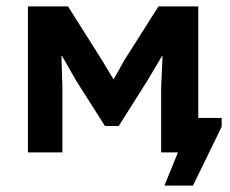

<svg xmlns="http://www.w3.org/2000/svg" viewBox="-20 -477 721 601"><path d="M484.4 -202.6 488.8 -301.8H487.3L440.4 -223.1L351.6 -82.5H308.6L219.2 -223.1L174.3 -301.8H172.4L175.3 -203.6V0H67.4V-457H192.9L300.8 -286.1L335 -229H335.9L369.6 -289.1L476.1 -457H600.6V-107.9H673.8V-80.1L584 104H494.6L537.1 0H484.4Z"/></svg>

Font: PT Astra Sans
Style: Bold
Weight: 700
Designer: A.Korolkova, I. Chaeva
Foundry: ParaType Ltd
Version: Version 1.001; ttfautohint (v1.6)